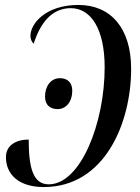

<svg xmlns="http://www.w3.org/2000/svg" viewBox="-20 -744 564 776"><path d="M297 -724C164 -724 103 -648 103 -599C103 -584 109 -575 116 -567C142 -649 188 -711 266 -711C348 -711 403 -626 403 -472C403 -247 306 1 177 1C114 1 96 -65 96 -180C44 -180 4 -156 4 -109C4 -38 57 12 157 12C403 12 510 -246 510 -466C510 -631 427 -724 297 -724ZM213 -303C244 -303 272 -329 272 -378C272 -410 253 -428 222 -428C185 -428 162 -395 162 -354C162 -319 183 -303 213 -303Z"/></svg>

Font: Noto Serif Display ExtraCondensed Medium
Style: Italic
Weight: 500
Width: 2
Italic angle: -12°
Designer: Monotype Design Team
Foundry: Monotype Imaging Inc.
Version: Version 2.009